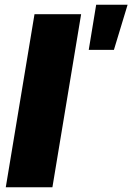

<svg xmlns="http://www.w3.org/2000/svg" viewBox="-20 -787 556 807"><path d="M321 -727.3 200.3 0H4.3L125 -727.3ZM353 -577.4 384.2 -767H516.3L458.8 -577.4Z"/></svg>

Font: Inter P Black
Style: Italic
Weight: 900
Italic angle: -9.40001°
Designer: Rasmus Andersson
Foundry: rsms
Version: Version 3.018;git-588b23468